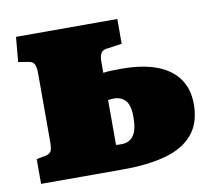

<svg xmlns="http://www.w3.org/2000/svg" viewBox="-64 -597 769 672"><g transform="rotate(-10 321.0 -261.0)"><path d="M30 0V-88L61 -94Q77 -97 82 -106Q87 -115 87 -141V-381Q87 -407 81 -416.5Q75 -426 61 -428L25 -434L33 -522H393V-434L345 -427Q326 -426 319 -416Q312 -406 312 -384V-345Q326 -347 341 -347.5Q356 -348 377 -348Q450 -348 500.5 -329.5Q551 -311 578 -274Q605 -237 605 -182Q605 -116 571 -75.5Q537 -35 473.5 -17.5Q410 0 321 0ZM333 -88Q359 -88 374 -108Q389 -128 389 -174Q389 -217 373.5 -233.5Q358 -250 332 -250Q327 -250 322 -249.5Q317 -249 312 -248V-89Q316 -88 321 -88Q326 -88 333 -88Z"/></g></svg>

Font: Literata 18pt Black
Style: Regular
Weight: 900
Designer: Latin by Veronika Burian and Jose Scaglione. Greek by Irene Vlachou. Cyrillic by Vera Evstafieva.
Foundry: TypeTogether
Version: Version 3.103;gftools[0.9.29]